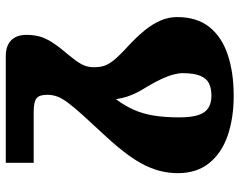

<svg xmlns="http://www.w3.org/2000/svg" viewBox="-100 -442 808 647"><g transform="rotate(90 303.5 -119.0)"><path d="M169 265Q135 265 116.5 247Q98 229 98 195Q98 175 102 157Q106 139 116.5 120Q127 101 145.5 78Q164 55 193 24Q222 -7 264 -49Q294 -79 315.5 -107.5Q337 -136 350.5 -166.5Q364 -197 370 -234Q376 -271 376 -320Q376 -361 368 -384.5Q360 -408 343.5 -418Q327 -428 303 -428Q279 -428 262 -420Q245 -412 236 -390.5Q227 -369 227 -330Q227 -318 231.5 -300.5Q236 -283 246.5 -260Q257 -237 274 -209Q297 -173 306.5 -142.5Q316 -112 316 -83Q316 -44 296 -5.5Q276 33 235 81H143Q168 51 182 32.5Q196 14 201.5 -0.5Q207 -15 207 -32Q207 -51 202.5 -66Q198 -81 182.5 -100Q167 -119 134 -149Q104 -177 82.5 -203.5Q61 -230 49.5 -257Q38 -284 38 -312Q38 -379 71.5 -421Q105 -463 165 -483Q225 -503 303 -503Q379 -503 438 -482.5Q497 -462 530.5 -420Q564 -378 564 -315Q564 -288 558 -261Q552 -234 538 -205Q524 -176 499.5 -143Q475 -110 439 -71Q396 -25 369 5Q342 35 327 55Q312 75 306 91Q300 107 300 125Q300 153 312.5 162Q325 171 358 171H529V265Z"/></g></svg>

Font: Noto Serif Armenian Black
Style: Regular
Weight: 900
Version: Version 2.007